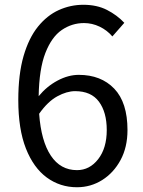

<svg xmlns="http://www.w3.org/2000/svg" viewBox="-20 -767 595 800"><path d="M300.8 -58.1Q353.5 -58.1 389.2 -104Q424.8 -149.9 424.8 -225.1Q424.8 -299.3 392.3 -343.3Q359.9 -387.2 293 -387.2Q258.3 -387.2 218.8 -365.7Q179.2 -344.2 143.1 -293Q151.4 -179.2 191.7 -118.7Q231.9 -58.1 300.8 -58.1ZM498 -671.9 448.2 -615.2Q426.3 -641.1 395 -656Q363.8 -670.9 330.1 -670.9Q279.8 -670.9 237.5 -642.1Q195.3 -613.3 169.2 -546.6Q143.1 -480 141.1 -366.2Q174.8 -407.2 219.7 -431.2Q264.6 -455.1 308.1 -455.1Q400.9 -455.1 456.1 -397.5Q511.2 -339.8 511.2 -225.1Q511.2 -153.8 482.4 -100.3Q453.6 -46.9 405.8 -16.8Q357.9 13.2 300.8 13.2Q230.5 13.2 175 -27.3Q119.6 -67.9 87.9 -148.4Q56.2 -229 56.2 -350.1Q56.2 -457.5 78.1 -533.2Q100.1 -608.9 138.2 -656Q176.3 -703.1 225.1 -725.1Q273.9 -747.1 327.1 -747.1Q383.8 -747.1 425.8 -725.6Q467.8 -704.1 498 -671.9Z"/></svg>

Font: `nÑOS CN Regular
Style: Regular
Weight: 400
Designer: Ryoko NISHIZUKA ¬âXZm¬º[P (kana & ideographs); Paul D. Hunt (Latin, Greek & Cyrillic); Wenlong ZHANG _ e¬á¬ü¬ô (bopomof
Foundry: Adobe Systems Incorporated
Version: Version 1.004;PS 1.004;hotconv 1.0.82;makeotf.lib2.5.63406